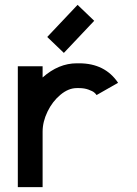

<svg xmlns="http://www.w3.org/2000/svg" viewBox="-20 -774 565 794"><path d="M379.4 -380.9Q376 -386.2 369.6 -391.6Q363.3 -397 346.2 -403.3Q329.1 -409.7 307.1 -409.7H297.4Q263.2 -409.7 230 -382.1Q196.8 -354.5 176.5 -312.5Q156.2 -270.5 156.2 -229.5V0H53.7V-500H156.2V-453.6Q222.2 -512.2 297.4 -512.2H307.1Q414.1 -512.2 468.3 -431.6ZM244.1 -555.2 175.3 -621.1 300.8 -753.9 369.6 -688Z"/></svg>

Font: Anka/Coder Condensed
Style: Bold
Weight: 700
Width: 4
Monospace: yes
Version: Version 001.100